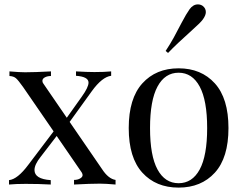

<svg xmlns="http://www.w3.org/2000/svg" viewBox="-20 -840 1107 874"><path d="M506 -21V0Q461 -4 435 -4Q392 -4 317 0V-21Q333 -21 344.5 -27.5Q356 -34 356 -43Q356 -48 352 -55L238 -221L165 -126Q137 -91 137 -66Q137 -25 211 -20V0Q158 -3 97 -3Q52 -3 21 0V-20Q60 -24 109 -90L224 -242L85 -444Q63 -475 52.5 -484Q42 -493 23 -494V-515Q70 -511 94 -511Q137 -511 212 -515V-494Q196 -494 184.5 -488Q173 -482 173 -472Q173 -465 177 -460L284 -304L353 -401Q383 -443 383 -464Q383 -491 326 -495V-515Q378 -512 410 -512Q454 -512 486 -515V-495Q445 -490 398 -425L297 -285L444 -71Q473 -26 506 -21Z M958 -460.5Q1020 -392 1020 -257Q1020 -122 958 -54Q896 14 793 14Q690 14 628 -54Q566 -122 566 -257Q566 -392 628 -460.5Q690 -529 793 -529Q896 -529 958 -460.5ZM697 -446Q663 -383 663 -257Q663 -131 697 -68.5Q731 -6 793 -6Q855 -6 889 -68.5Q923 -131 923 -257Q923 -383 889 -446Q855 -509 793 -509Q731 -509 697 -446ZM843 -798Q859 -820 881 -820Q893 -820 903 -813Q917 -802 917 -785Q917 -770 903 -751Q892 -736 859 -707Q781 -637 745 -599L734 -608Q755 -640 771 -669L807 -737Q828 -777 843 -798Z"/></svg>

Font: Playfair Display
Style: Regular
Weight: 400
Designer: Claus Eggers S?rensen
Foundry: Claus Eggers S?rensen
Version: Version 1.003